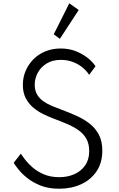

<svg xmlns="http://www.w3.org/2000/svg" viewBox="-20 -1136 724 1172"><path d="M340.5 16Q276.5 16 228 -3.2Q179.5 -22.5 145.8 -49.8Q112 -77 91.8 -103Q71.5 -129 63.5 -142L107 -198Q116 -184 134.2 -160.2Q152.5 -136.5 181 -112.2Q209.5 -88 249.5 -71.2Q289.5 -54.5 342 -54.5Q392 -54.5 433.2 -72.5Q474.5 -90.5 499.5 -126Q524.5 -161.5 524.5 -214Q524.5 -258 507.2 -288.8Q490 -319.5 459.5 -341Q429 -362.5 389.8 -379.2Q350.5 -396 307.5 -412Q277.5 -423.5 244.8 -439.2Q212 -455 183.5 -478.8Q155 -502.5 137.2 -536.5Q119.5 -570.5 119.5 -618.5Q119.5 -663.5 136.5 -703.5Q153.5 -743.5 184 -774.2Q214.5 -805 257 -822.5Q299.5 -840 351 -840Q400.5 -840 442 -823.8Q483.5 -807.5 514.8 -782.8Q546 -758 563 -731.5L524 -679Q510 -702 485 -723Q460 -744 426.2 -757.2Q392.5 -770.5 351.5 -770.5Q300.5 -770.5 264.8 -748.5Q229 -726.5 210.5 -691.8Q192 -657 192 -618.5Q192 -583.5 206.5 -559Q221 -534.5 245 -517.8Q269 -501 297.8 -489Q326.5 -477 355.5 -466.5Q404 -448.5 448.8 -428.2Q493.5 -408 528.5 -380.2Q563.5 -352.5 584 -312.8Q604.5 -273 604.5 -216.5Q604.5 -142.5 569.5 -90.5Q534.5 -38.5 475 -11.2Q415.5 16 340.5 16ZM345.5 -899 308 -926.5 403 -1116 460.5 -1075Z"/></svg>

Font: Spartan Thin
Style: Regular
Weight: 400
Version: Version 1.004